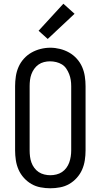

<svg xmlns="http://www.w3.org/2000/svg" viewBox="-20 -1002 540 1030"><path d="M250 8Q224 8 197.5 3Q171 -2 148.5 -15Q126 -28 108 -48Q90 -68 79.5 -92Q69 -116 65 -142.5Q61 -169 61 -195V-540Q61 -566 65 -592.5Q69 -619 79.5 -643Q90 -667 108 -687Q126 -707 149 -720Q172 -733 198 -739.5Q224 -746 250 -746Q276 -746 302 -739.5Q328 -733 351 -720Q374 -707 392 -687Q410 -667 420.5 -643Q431 -619 435 -592.5Q439 -566 439 -540V-195Q439 -169 435 -142.5Q431 -116 420.5 -92Q410 -68 392 -48Q374 -28 351.5 -15Q329 -2 302.5 3Q276 8 250 8ZM250 -62Q266 -62 282.5 -66Q299 -70 312.5 -79Q326 -88 336 -101.5Q346 -115 351.5 -130.5Q357 -146 359.5 -162.5Q362 -179 362 -195V-540Q362 -557 359.5 -573Q357 -589 351 -604.5Q345 -620 335.5 -634Q326 -648 312 -656.5Q298 -665 281.5 -669Q265 -673 248 -673Q232 -673 216 -669Q200 -665 186.5 -655.5Q173 -646 163.5 -632.5Q154 -619 148.5 -604Q143 -589 141 -572.5Q139 -556 139 -540V-195Q139 -179 141 -162.5Q143 -146 148.5 -130.5Q154 -115 164 -101.5Q174 -88 187.5 -79Q201 -70 217.5 -66Q234 -62 250 -62ZM236 -793 187 -837 320 -982 380 -928Z"/></svg>

Font: Iosevka Slab
Style: Regular
Weight: 400
Monospace: yes
Designer: Belleve Invis
Foundry: Belleve Invis
Version: Version 11.2.4; ttfautohint (v1.8.3)